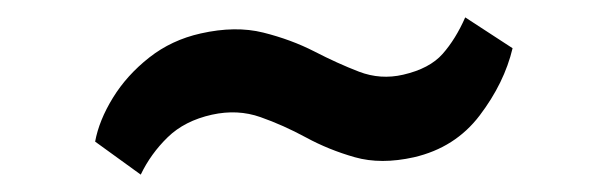

<svg xmlns="http://www.w3.org/2000/svg" viewBox="-20 -413 699 221"><path d="M89.5 -250Q94 -274.5 110 -300.5Q126 -326.5 151.8 -346.8Q177.5 -367 211 -374.5Q251 -383.5 283 -375.5Q315 -367.5 341.8 -353.8Q368.5 -340 393.2 -330.5Q418 -321 444 -327Q474.5 -334 489.5 -351Q504.5 -368 515.5 -393L570 -357.5Q560.5 -317.5 532.2 -280.2Q504 -243 456.5 -232Q418.5 -223.5 388.5 -232Q358.5 -240.5 332.2 -254.8Q306 -269 279.8 -278.2Q253.5 -287.5 224 -281Q192.5 -274 173 -255Q153.5 -236 142 -212Z"/></svg>

Font: Merriweather 24pt
Style: Bold
Weight: 700
Designer: Eben Sorkin
Foundry: Eben Sorkin
Version: Version 2.100